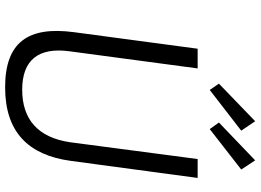

<svg xmlns="http://www.w3.org/2000/svg" viewBox="-150 -832 992 731"><g transform="rotate(90 345.5 -466.0)"><path d="M441 -942 298 -804 322 -769 477 -889ZM590 -942 446 -804 471 -769 625 -889ZM592 -240 657 -723H585L521 -237C503 -115 434 -55 321 -55C209 -55 158 -116 175 -237L240 -723H165L102 -252C79 -79 139 10 312 10C482 10 570 -78 592 -240Z"/></g></svg>

Font: United Sans Light
Style: Italic
Weight: 300
Italic angle: -8°
Designer: Pablo Impallari, Rodrigo Fuenzalida (Modified by Dan O. Williams)
Version: Version 1.000;PS 001.000;hotconv 1.0.88;makeotf.lib2.5.64775